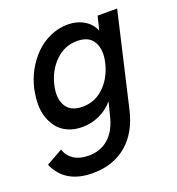

<svg xmlns="http://www.w3.org/2000/svg" viewBox="-158 -604 867 943"><g transform="rotate(-20 275.5 -132.5)"><path d="M168.5 231.4Q23.4 231.4 -25.9 117.2L60.1 68.8Q69.8 102.5 100.1 123Q130.4 143.6 179.7 143.6Q241.7 143.6 284.2 105Q326.7 66.4 343.8 -9.3L359.9 -73.7Q327.6 -36.1 285.4 -17.6Q243.2 1 197.3 1Q156.7 1 124.8 -12.7Q92.8 -26.4 72.8 -50.3Q52.7 -74.2 41 -106.9Q29.3 -139.6 29.5 -177.7Q29.8 -215.8 38.6 -257.8Q49.3 -305.7 73.2 -348.6Q97.2 -391.6 130.4 -424.8Q163.6 -458 207.8 -477.5Q252 -497.1 299.8 -497.1Q347.2 -497.1 383.8 -475.6Q420.4 -454.1 436 -416L453.6 -487.8H555.7L442.9 -1Q417 111.8 345.9 171.6Q274.9 231.4 168.5 231.4ZM232.4 -92.3Q298.3 -92.3 345.5 -138.7Q392.6 -185.1 409.7 -257.8Q424.3 -322.3 400.9 -363.8Q377.4 -405.3 315.4 -405.3Q249.5 -405.3 201.2 -357.7Q152.8 -310.1 137.2 -238.8Q122.1 -174.8 146.2 -133.5Q170.4 -92.3 232.4 -92.3Z"/></g></svg>

Font: HK Grotesk SmBold Legacy Italic
Style: Regular
Weight: 600
Italic angle: -13°
Designer: Alfredo Marco Pradil
Foundry: Hanken Design Co.
Version: Version 2.022;PS 002.022;hotconv 1.0.88;makeotf.lib2.5.64775